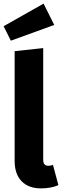

<svg xmlns="http://www.w3.org/2000/svg" viewBox="-27 -1025 347 1062"><path d="M54 -135V-742L212 -759V-141Q212 -108 240 -108Q254 -108 266 -113L296 -1Q255 17 200 17Q131 17 92.5 -22.5Q54 -62 54 -135ZM273 -887 33 -800 -7 -880 214 -1005Z"/></svg>

Font: Fira Sans BGR
Style: Bold
Weight: 700
Designer: bBox Type GmbH & Carrois Corporate GbR & Edenspiekermann AG
Foundry: bBox Type GmbH & Carrois Corporate GbR & Edenspiekermann AG
Version: Version 4.301